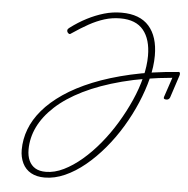

<svg xmlns="http://www.w3.org/2000/svg" viewBox="-65 -1079 1137 1159"><g transform="rotate(5 504.0 -499.0)"><path d="M248 17Q199 17 165 -2Q131 -21 113.5 -57Q96 -93 96 -138Q96 -202 119 -263Q142 -324 190 -380.5Q238 -437 311.5 -487Q385 -537 484.5 -577.5Q584 -618 711 -647Q838 -676 994 -688Q1004 -690 1006.5 -684Q1009 -678 1006 -668L961 -531Q955 -516 939 -516Q919 -516 924 -531L964 -650Q796 -635 662.5 -600Q529 -565 430 -516Q331 -467 266 -407Q201 -347 169 -280.5Q137 -214 137 -143Q137 -104 150 -76Q163 -48 188 -33Q213 -18 252 -18Q305 -18 360 -45Q415 -72 469 -118Q523 -164 573 -224.5Q623 -285 665 -354.5Q707 -424 739 -496Q771 -568 788.5 -638Q806 -708 806 -769Q806 -869 760.5 -924.5Q715 -980 621 -980Q571 -980 524.5 -965.5Q478 -951 432 -925.5Q386 -900 336 -866Q327 -858 321 -859.5Q315 -861 309 -870Q306 -878 307.5 -883.5Q309 -889 318 -896Q367 -933 417.5 -959Q468 -985 519.5 -1000Q571 -1015 625 -1015Q736 -1015 791.5 -952Q847 -889 847 -774Q847 -708 828.5 -634.5Q810 -561 777.5 -484.5Q745 -408 701 -335Q657 -262 603.5 -198.5Q550 -135 491 -86.5Q432 -38 370 -10.5Q308 17 248 17Z"/></g></svg>

Font: Playwrite MX Thin
Style: Regular
Weight: 250
Designer: Veronika Burian, José Scaglione
Foundry: TypeTogether
Version: Version 1.002